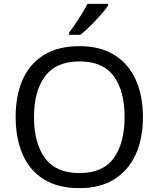

<svg xmlns="http://www.w3.org/2000/svg" viewBox="-20 -964 821 994"><path d="M720 -358Q720 -247 682.5 -164.5Q645 -82 572 -36Q499 10 391 10Q280 10 206.5 -36Q133 -82 97 -165Q61 -248 61 -359Q61 -469 97 -551Q133 -633 206.5 -679Q280 -725 392 -725Q499 -725 572 -679.5Q645 -634 682.5 -551.5Q720 -469 720 -358ZM156 -358Q156 -223 213 -145.5Q270 -68 391 -68Q513 -68 569 -145.5Q625 -223 625 -358Q625 -493 569 -569.5Q513 -646 392 -646Q271 -646 213.5 -569.5Q156 -493 156 -358ZM539 -934Q527 -916 502 -887.5Q477 -859 448.5 -830.5Q420 -802 396 -784H338V-796Q353 -815 370.5 -841Q388 -867 405 -894.5Q422 -922 433 -944H539Z"/></svg>

Font: Noto Sans Carian
Style: Regular
Weight: 400
Designer: Monotype Design Team
Foundry: Monotype Imaging Inc.
Version: Version 2.002; ttfautohint (v1.8.4.7-5d5b)